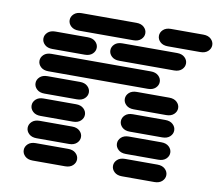

<svg xmlns="http://www.w3.org/2000/svg" viewBox="-89 -967 1202 1059"><g transform="rotate(10 512.0 -437.0)"><path d="M159.2 -13.7H340.8Q368.2 -13.7 383.8 -28.3Q399.4 -43 399.4 -62.5Q399.4 -82 383.8 -96.7Q368.2 -111.3 340.8 -111.3H159.2Q131.8 -111.3 116.2 -96.7Q100.6 -82 100.6 -62.5Q100.6 -43 116.2 -28.3Q131.8 -13.7 159.2 -13.7ZM659.2 -13.7H840.8Q868.2 -13.7 883.8 -28.3Q899.4 -43 899.4 -62.5Q899.4 -82 883.8 -96.7Q868.2 -111.3 840.8 -111.3H659.2Q631.8 -111.3 616.2 -96.7Q600.6 -82 600.6 -62.5Q600.6 -43 616.2 -28.3Q631.8 -13.7 659.2 -13.7ZM159.2 -138.7H340.8Q368.2 -138.7 383.8 -153.3Q399.4 -168 399.4 -187.5Q399.4 -207 383.8 -221.7Q368.2 -236.3 340.8 -236.3H159.2Q131.8 -236.3 116.2 -221.7Q100.6 -207 100.6 -187.5Q100.6 -168 116.2 -153.3Q131.8 -138.7 159.2 -138.7ZM659.2 -138.7H840.8Q868.2 -138.7 883.8 -153.3Q899.4 -168 899.4 -187.5Q899.4 -207 883.8 -221.7Q868.2 -236.3 840.8 -236.3H659.2Q631.8 -236.3 616.2 -221.7Q600.6 -207 600.6 -187.5Q600.6 -168 616.2 -153.3Q631.8 -138.7 659.2 -138.7ZM159.2 -263.7H340.8Q368.2 -263.7 383.8 -278.3Q399.4 -293 399.4 -312.5Q399.4 -332 383.8 -346.7Q368.2 -361.3 340.8 -361.3H159.2Q131.8 -361.3 116.2 -346.7Q100.6 -332 100.6 -312.5Q100.6 -293 116.2 -278.3Q131.8 -263.7 159.2 -263.7ZM659.2 -263.7H840.8Q868.2 -263.7 883.8 -278.3Q899.4 -293 899.4 -312.5Q899.4 -332 883.8 -346.7Q868.2 -361.3 840.8 -361.3H659.2Q631.8 -361.3 616.2 -346.7Q600.6 -332 600.6 -312.5Q600.6 -293 616.2 -278.3Q631.8 -263.7 659.2 -263.7ZM159.2 -388.7H340.8Q368.2 -388.7 383.8 -403.3Q399.4 -418 399.4 -437.5Q399.4 -457 383.8 -471.7Q368.2 -486.3 340.8 -486.3H159.2Q131.8 -486.3 116.2 -471.7Q100.6 -457 100.6 -437.5Q100.6 -418 116.2 -403.3Q131.8 -388.7 159.2 -388.7ZM659.2 -388.7H840.8Q868.2 -388.7 883.8 -403.3Q899.4 -418 899.4 -437.5Q899.4 -457 883.8 -471.7Q868.2 -486.3 840.8 -486.3H659.2Q631.8 -486.3 616.2 -471.7Q600.6 -457 600.6 -437.5Q600.6 -418 616.2 -403.3Q631.8 -388.7 659.2 -388.7ZM159.2 -513.7H715.8Q743.2 -513.7 758.8 -528.3Q774.4 -543 774.4 -562.5Q774.4 -582 758.8 -596.7Q743.2 -611.3 715.8 -611.3H159.2Q131.8 -611.3 116.2 -596.7Q100.6 -582 100.6 -562.5Q100.6 -543 116.2 -528.3Q131.8 -513.7 159.2 -513.7ZM159.2 -638.7H340.8Q368.2 -638.7 383.8 -653.3Q399.4 -668 399.4 -687.5Q399.4 -707 383.8 -721.7Q368.2 -736.3 340.8 -736.3H159.2Q131.8 -736.3 116.2 -721.7Q100.6 -707 100.6 -687.5Q100.6 -668 116.2 -653.3Q131.8 -638.7 159.2 -638.7ZM534.2 -638.7H840.8Q868.2 -638.7 883.8 -653.3Q899.4 -668 899.4 -687.5Q899.4 -707 883.8 -721.7Q868.2 -736.3 840.8 -736.3H534.2Q506.8 -736.3 491.2 -721.7Q475.6 -707 475.6 -687.5Q475.6 -668 491.2 -653.3Q506.8 -638.7 534.2 -638.7ZM284.2 -763.7H590.8Q618.2 -763.7 633.8 -778.3Q649.4 -793 649.4 -812.5Q649.4 -832 633.8 -846.7Q618.2 -861.3 590.8 -861.3H284.2Q256.8 -861.3 241.2 -846.7Q225.6 -832 225.6 -812.5Q225.6 -793 241.2 -778.3Q256.8 -763.7 284.2 -763.7ZM784.2 -763.7H965.8Q993.2 -763.7 1008.8 -778.3Q1024.4 -793 1024.4 -812.5Q1024.4 -832 1008.8 -846.7Q993.2 -861.3 965.8 -861.3H784.2Q756.8 -861.3 741.2 -846.7Q725.6 -832 725.6 -812.5Q725.6 -793 741.2 -778.3Q756.8 -763.7 784.2 -763.7Z"/></g></svg>

Font: Sixtyfour
Style: Regular
Weight: 400
Designer: Jens Kutilek
Foundry: Jens Kutilek
Version: Version 2.001